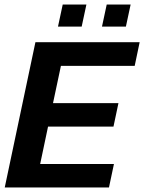

<svg xmlns="http://www.w3.org/2000/svg" viewBox="-20 -831 639 851"><path d="M237 -713 258 -811H363L342 -713ZM432 -713 453 -811H559L538 -713ZM1 0 137 -644H599L577 -539H250L215 -374H505L483 -270H193L158 -104H485L463 0Z"/></svg>

Font: Kanit Medium
Style: Italic
Weight: 500
Italic angle: -12°
Designer: Katatrad Team
Foundry: CadsonDemak
Version: Version 2.000; ttfautohint (v1.8.3)